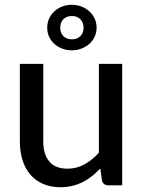

<svg xmlns="http://www.w3.org/2000/svg" viewBox="-20 -775 599 803"><path d="M491 -508V0H432.5Q412.5 0 406.5 -19.5L399.5 -70.5Q383 -53 365 -38.5Q347 -24 326.5 -13.8Q306 -3.5 283 2.2Q260 8 233.5 8Q191.5 8 159.8 -6Q128 -20 106.5 -45.2Q85 -70.5 74 -106Q63 -141.5 63 -184.5V-508H161V-184.5Q161 -130 186 -99.8Q211 -69.5 262.5 -69.5Q300 -69.5 332.5 -87.2Q365 -105 393.5 -136V-508ZM177.5 -659Q177.5 -680.5 185.8 -698Q194 -715.5 208 -728.2Q222 -741 240.8 -748Q259.5 -755 280 -755Q301 -755 319.8 -748Q338.5 -741 352.8 -728.2Q367 -715.5 375.5 -698Q384 -680.5 384 -659Q384 -638 375.5 -620.5Q367 -603 352.8 -590.8Q338.5 -578.5 319.8 -571.5Q301 -564.5 280 -564.5Q259.5 -564.5 240.8 -571.5Q222 -578.5 208 -590.8Q194 -603 185.8 -620.5Q177.5 -638 177.5 -659ZM232 -659Q232 -637.5 245 -624Q258 -610.5 281 -610.5Q303 -610.5 316.2 -624Q329.5 -637.5 329.5 -659Q329.5 -681 316.2 -694.5Q303 -708 281 -708Q258 -708 245 -694.5Q232 -681 232 -659Z"/></svg>

Font: LatoLatin Medium
Style: Regular
Weight: 500
Designer: Lukasz Dziedzic with Adam Twardoch and Botio Nikoltchev
Foundry: tyPoland Lukasz Dziedzic
Version: Version 2.015; 2015-08-06; http://www.latofonts.com/